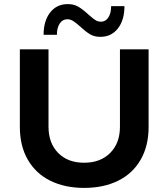

<svg xmlns="http://www.w3.org/2000/svg" viewBox="-20 -908 822 938"><path d="M391 10Q297 10 226 -25Q155 -60 116 -127.5Q77 -195 77 -288V-667H217V-289Q217 -209 264 -161Q311 -113 391 -113Q471 -113 518.5 -161Q566 -209 566 -289V-667H706V-288Q706 -195 667 -127.5Q628 -60 557 -25Q486 10 391 10ZM470 -728Q441 -728 420 -740.5Q399 -753 372 -778Q352 -796 338 -805Q324 -814 309 -814Q286 -814 272 -793.5Q258 -773 258 -738H193Q193 -806 225 -847Q257 -888 311 -888Q341 -888 363 -875Q385 -862 412 -837Q432 -819 445 -810.5Q458 -802 473 -802Q496 -802 509.5 -823Q523 -844 523 -878H588Q588 -810 556 -769Q524 -728 470 -728Z"/></svg>

Font: Madhuban SemiBold
Style: Regular
Weight: 600
Designer: jaikishan Patel
Foundry: MagicType
Version: Version 1.000